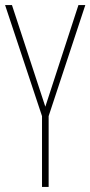

<svg xmlns="http://www.w3.org/2000/svg" viewBox="-20 -785 355 754"><path d="M158 -366 288 -765H315L171 -329V-51H145V-329L0 -765H27Z"/></svg>

Font: Noto Sans Tamil UI ExtraCondensed Thin
Style: Regular
Weight: 100
Width: 2
Designer: Jelle Bosma - Monotype Design Team
Foundry: Monotype Imaging Inc.
Version: Version 2.004; ttfautohint (v1.8.4.7-5d5b)